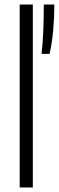

<svg xmlns="http://www.w3.org/2000/svg" viewBox="-20 -828 260 848"><path d="M67 0V-808H125V0ZM173.5 -808H220Q220 -752 215 -695.2Q210 -638.5 199 -590H163.5Q173.5 -673.5 173.5 -808Z"/></svg>

Font: Encode Sans Condensed Light
Style: Regular
Weight: 300
Width: 3
Designer: Multiple Designers
Foundry: Impallari Type
Version: Version 2.000